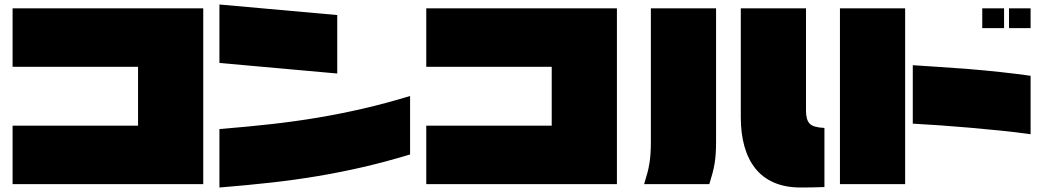

<svg xmlns="http://www.w3.org/2000/svg" viewBox="-20 -774 4640 854"><path d="M884 45H36V-215H594V-477H36V-737H884Z M1480 -447 956 -494V-754L1480 -707ZM1804 -347V-87Q1695 -54 1595.5 -31Q1496 -8 1395 9Q1294 26 1187 38Q1080 50 956 60V-200Q1080 -210 1187 -222Q1294 -234 1395 -251Q1496 -268 1595.5 -291Q1695 -314 1804 -347Z M2724 45H1876V-215H2434V-477H1876V-737H2724Z M3135 45H2845Q2853 19 2859 -3Q2865 -25 2868.5 -47Q2872 -69 2873.5 -92Q2875 -115 2875 -142V-737H3165V-142Q3165 -115 3163.5 -92Q3162 -69 3158.5 -47Q3155 -25 3149 -3Q3143 19 3135 45ZM3647 58Q3621 59 3593 59.5Q3565 60 3542 60Q3473 60 3422.5 38Q3372 16 3339.5 -25Q3307 -66 3291 -123.5Q3275 -181 3275 -252V-737H3565V-281Q3565 -241 3581.5 -224Q3598 -207 3647 -205Z M4446 -649H4349V-737H4446ZM4564 -649H4468V-737H4564ZM4006 45H3716V-737H4006ZM4040 -484Q4097 -480 4161.5 -476Q4226 -472 4293.5 -466.5Q4361 -461 4430 -453.5Q4499 -446 4564 -437V-177Q4500 -186 4431 -193Q4362 -200 4294 -206Q4226 -212 4161 -216.5Q4096 -221 4040 -224Z"/></svg>

Font: ChangwonDangamAsac Bold
Style: Regular
Weight: 700
Designer: Choi Chi-young, Lee Youngbeen, Kim Jungjin, Yoon Jihee, Han Dohee
Foundry: YoonDesign Inc.
Version: Version 1.010;Build 20210623